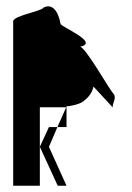

<svg xmlns="http://www.w3.org/2000/svg" viewBox="-20 -780 421 612"><path d="M22 -188H107V-312L164 -188H192L136 -312L163 -375H136L107 -312V-438H191L192 -441C200 -441 236 -447 248 -459C264 -471 274 -486 278 -504L339 -438C339 -454 353 -469 341 -482C329 -494 252 -631 235 -631C300 -644 173 -695 173 -704C165 -748 145 -769 119 -756C113 -744 22 -730 22 -712ZM163 -375H192V-438H191Z"/></svg>

Font: bitstorm
Style: ulcn
Weight: 400
Version: Version 0.2